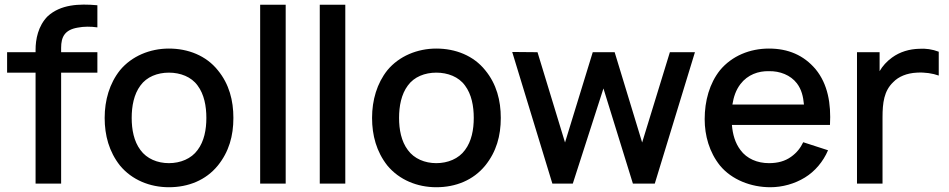

<svg xmlns="http://www.w3.org/2000/svg" viewBox="-20 -786 4065 822"><path d="M312.5 -667.7C338.5 -672.9 368.8 -672.9 396.9 -668.8V-763.5C316.7 -770.8 239.6 -766.7 184.4 -716.7C142.7 -675 132.3 -616.7 132.3 -572.9V-562.5H10.4V-475H132.3V0H241.7V-475H396.9V-562.5H241.7V-581.2C241.7 -628.1 257.3 -658.3 312.5 -667.7Z M703.1 15.6C786.5 15.6 861.5 -14.6 912.5 -77.1C960.4 -136.5 979.2 -204.2 979.2 -281.2C979.2 -355.2 961.5 -426 912.5 -485.4C862.5 -547.9 785.4 -578.1 703.1 -578.1C621.9 -578.1 543.8 -545.8 493.8 -485.4C449 -429.2 428.1 -357.3 428.1 -281.2C428.1 -206.3 446.9 -136.5 493.8 -77.1C544.8 -15.6 621.9 15.6 703.1 15.6ZM863.5 -281.2C863.5 -231.3 854.2 -181.2 826 -143.8C799 -106.3 752.1 -87.5 703.1 -87.5C654.2 -87.5 608.3 -106.3 581.2 -143.8C553.1 -181.2 543.8 -231.3 543.8 -281.2C543.8 -331.2 553.1 -382.3 581.2 -419.8C608.3 -457.3 654.2 -475 703.1 -475C752.1 -475 799 -457.3 826 -419.8C854.2 -382.3 863.5 -331.2 863.5 -281.2Z M1093.8 0V-765.6H1203.1V0Z M1349 0V-765.6H1458.3V0Z M1847.9 15.6C1931.2 15.6 2006.2 -14.6 2057.3 -77.1C2105.2 -136.5 2124 -204.2 2124 -281.2C2124 -355.2 2106.2 -426 2057.3 -485.4C2007.3 -547.9 1930.2 -578.1 1847.9 -578.1C1766.7 -578.1 1688.5 -545.8 1638.5 -485.4C1593.8 -429.2 1572.9 -357.3 1572.9 -281.2C1572.9 -206.3 1591.7 -136.5 1638.5 -77.1C1689.6 -15.6 1766.7 15.6 1847.9 15.6ZM2008.3 -281.2C2008.3 -231.3 1999 -181.2 1970.8 -143.8C1943.8 -106.3 1896.9 -87.5 1847.9 -87.5C1799 -87.5 1753.1 -106.3 1726 -143.8C1697.9 -181.2 1688.5 -231.3 1688.5 -281.2C1688.5 -331.2 1697.9 -382.3 1726 -419.8C1753.1 -457.3 1799 -475 1847.9 -475C1896.9 -475 1943.8 -457.3 1970.8 -419.8C1999 -382.3 2008.3 -331.2 2008.3 -281.2Z M2847.9 -562.5 2729.2 -176 2611.5 -562.5H2517.7L2399 -176L2281.2 -562.5L2172.9 -563.5L2344.8 0H2432.3L2563.5 -407.3L2689.6 0H2783.3L2955.2 -562.5Z M3113.5 -251H3533.3C3538.5 -342.7 3524 -426 3471.9 -489.6C3420.8 -550 3354.2 -578.1 3271.9 -578.1C3190.6 -578.1 3113.5 -546.9 3062.5 -485.4C3017.7 -429.2 2996.9 -354.2 2996.9 -276C2996.9 -205.2 3016.7 -134.4 3062.5 -77.1C3112.5 -16.7 3194.8 15.6 3278.1 15.6C3329.2 15.6 3382.3 1 3426 -26C3468.8 -52.1 3504.2 -93.8 3525 -142.7L3418.8 -177.1C3407.3 -153.1 3391.7 -132.3 3366.7 -114.6C3340.6 -95.8 3309.4 -87.5 3271.9 -87.5C3222.9 -87.5 3177.1 -106.3 3150 -143.8C3127.1 -174 3116.7 -211.5 3113.5 -251ZM3271.9 -481.3C3318.8 -482.3 3364.6 -464.6 3391.7 -429.2C3411.5 -403.1 3418.8 -372.9 3421.9 -338.5H3115.6C3120.8 -370.8 3130.2 -400 3150 -426C3181.2 -466.7 3227.1 -482.3 3271.9 -481.3Z M3914.6 -577.1C3874 -576 3833.3 -564.6 3799 -539.6C3776 -522.9 3758.3 -503.1 3745.8 -481.3V-562.5H3649V0H3758.3V-283.3C3758.3 -345.8 3764.6 -396.9 3804.2 -434.4C3827.1 -458.3 3862.5 -472.9 3905.2 -475C3939.6 -477.1 3972.9 -471.9 3999 -462.5V-564.6C3971.9 -575 3942.7 -579.2 3914.6 -577.1Z"/></svg>

Font: Manrope Semibold
Style: Regular
Weight: 600
Width: 4
Designer: Michael Sharanda
Foundry: Michael Sharanda
Version: Version 2.000;PS 002.000;hotconv 1.0.88;makeotf.lib2.5.64775